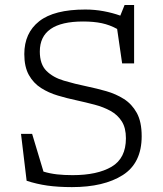

<svg xmlns="http://www.w3.org/2000/svg" viewBox="-20 -756 668 786"><path d="M560 -198.5Q560 -88.5 482.5 -39.2Q405 10 274.5 10Q218.5 10 174.2 3.8Q130 -2.5 89 -16L66 -208H111.5L158 -53.5Q184.5 -45.5 213.5 -42.2Q242.5 -39 277 -39Q378.5 -39 437 -73.5Q495.5 -108 495.5 -190Q495.5 -232.5 478.5 -259.2Q461.5 -286 432.5 -302Q403.5 -318 367.2 -327.5Q331 -337 292.5 -345.5Q254.5 -353.5 216.8 -364.8Q179 -376 148 -395.8Q117 -415.5 98.2 -449Q79.5 -482.5 79.5 -534.5Q79.5 -621 140.5 -669Q201.5 -717 329 -717Q368 -717 404.2 -710.2Q440.5 -703.5 472.5 -692L490 -735.5H529V-496.5H480L459.5 -637.5Q429.5 -654 396.8 -661Q364 -668 320 -668Q143 -668 143 -545Q143 -493 170 -466Q197 -439 241.5 -425.8Q286 -412.5 337 -402Q375.5 -394 415 -382.8Q454.5 -371.5 487.2 -350.8Q520 -330 540 -293.8Q560 -257.5 560 -198.5Z"/></svg>

Font: Newsreader 6pt Light
Style: Regular
Weight: 300
Designer: Hugues Gentile
Foundry: Production Type
Version: Version 1.003; ttfautohint (v1.8.3)